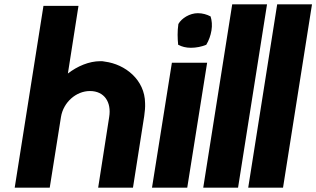

<svg xmlns="http://www.w3.org/2000/svg" viewBox="-20 -868 1463 888"><path d="M48 0H210L262 -327C273 -395 332 -447 396 -447C463 -447 496 -395 485 -327L434 0H595L647 -331C650 -353 652 -372 651 -391C650 -499 559 -571 465 -583C458 -585 451 -585 444 -585C392 -585 338 -562 294 -528L343 -841H181Z M683 0H846L938 -578H775ZM805 -757C800 -723 801 -690 804 -661C821 -652 840 -647 863 -647C887 -647 913 -652 934 -661C946 -681 954 -703 958 -727C962 -751 960 -773 954 -792C937 -801 917 -807 895 -807C858 -807 820 -784 805 -757Z M920 0H1081L1215 -848H1054Z M1128 0H1289L1423 -848H1262Z"/></svg>

Font: Rabbid Highway Sign IV
Style: BdObl
Weight: 400
Foundry: Cannot Into Space Fonts
Version: Version 0.277